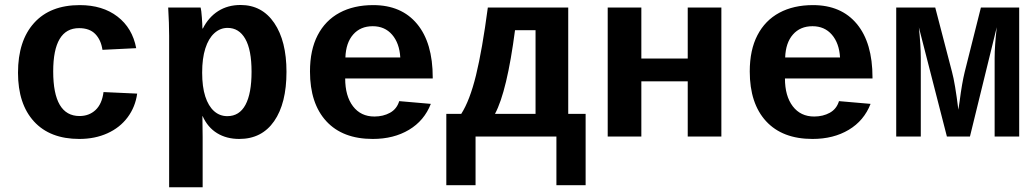

<svg xmlns="http://www.w3.org/2000/svg" viewBox="-20 -559 4241 786"><path d="M304.7 9.8Q184.6 9.8 119.1 -61.8Q53.7 -133.3 53.7 -261.2Q53.7 -392.1 119.6 -465.1Q185.5 -538.1 306.6 -538.1Q399.9 -538.1 460.9 -491.2Q522 -444.3 537.6 -361.8L399.4 -355Q393.6 -395.5 370.1 -419.7Q346.7 -443.8 303.7 -443.8Q197.8 -443.8 197.8 -266.6Q197.8 -84 305.7 -84Q344.7 -84 371.1 -108.6Q397.5 -133.3 403.8 -182.1L541.5 -175.8Q534.2 -121.6 502.7 -79.1Q471.2 -36.6 419.9 -13.4Q368.7 9.8 304.7 9.8Z M801.3 -528.3Q804.2 -518.1 806.4 -487.3Q808.6 -456.5 808.6 -442.4H810.5Q834 -488.8 873.3 -513.7Q912.6 -538.6 964.8 -538.6Q1052.7 -538.6 1102.8 -464.8Q1152.8 -391.1 1152.8 -265.1Q1152.8 -135.7 1102.3 -63Q1051.8 9.8 959.5 9.8Q907.2 9.8 868.7 -13.9Q830.1 -37.6 809.6 -83.5H808.6L809.6 3.4V207.5H672.4V-413.1Q672.4 -461.9 668.5 -528.3ZM807.6 -261.7Q807.6 -203.6 820.3 -164.3Q833 -125 856.2 -104.2Q879.4 -83.5 910.6 -83.5Q960 -83.5 984.9 -129.9Q1009.8 -176.3 1009.8 -265.1Q1009.8 -355 984.1 -399.9Q958.5 -444.8 911.6 -444.8Q881.3 -444.8 857.4 -423.1Q833.5 -401.4 820.6 -360.8Q807.6 -320.3 807.6 -261.7Z M1505.9 9.8Q1382.8 9.8 1315.9 -62.7Q1249 -135.3 1249 -266.6Q1249 -354.5 1280.5 -415Q1312 -475.6 1370.1 -506.8Q1428.2 -538.1 1507.8 -538.1Q1623.5 -538.1 1687.5 -460.9Q1751.5 -383.8 1751.5 -241.7V-237.8H1393.1Q1393.1 -166 1425 -124Q1457 -82 1512.7 -82Q1548.8 -82 1576.7 -97.4Q1604.5 -112.8 1614.3 -145L1743.7 -133.8Q1716.8 -64.9 1654.3 -27.6Q1591.8 9.8 1505.9 9.8ZM1505.9 -451.7Q1455.6 -451.7 1425.8 -417.7Q1396 -383.8 1394 -323.7H1618.7Q1615.2 -382.3 1585.2 -417Q1555.2 -451.7 1505.9 -451.7Z M2172.4 -435.5H2088.4Q2055.7 -185.1 2006.3 -92.8H2172.4ZM1926.8 0V199.2H1807.1V-92.8H1868.2Q1903.3 -147.5 1928.7 -251.2Q1954.1 -355 1977.1 -528.3H2306.2V-92.8H2377.4V199.2H2257.8V0Z M2933.1 -528.3V0H2795.4V-226.1H2605.5V0H2467.8V-528.3H2605.5V-319.3H2795.4V-528.3Z M3306.2 9.8Q3183.1 9.8 3116.2 -62.7Q3049.3 -135.3 3049.3 -266.6Q3049.3 -354.5 3080.8 -415Q3112.3 -475.6 3170.4 -506.8Q3228.5 -538.1 3308.1 -538.1Q3423.8 -538.1 3487.8 -460.9Q3551.8 -383.8 3551.8 -241.7V-237.8H3193.4Q3193.4 -166 3225.3 -124Q3257.3 -82 3313 -82Q3349.1 -82 3377 -97.4Q3404.8 -112.8 3414.6 -145L3543.9 -133.8Q3517.1 -64.9 3454.6 -27.6Q3392.1 9.8 3306.2 9.8ZM3306.2 -451.7Q3255.9 -451.7 3226.1 -417.7Q3196.3 -383.8 3194.3 -323.7H3418.9Q3415.5 -382.3 3385.5 -417Q3355.5 -451.7 3306.2 -451.7Z M3950.7 0H3856.4L3741.7 -446.8Q3749.5 -371.1 3749.5 -321.3V0H3648.9V-528.3H3808.6L3877.4 -264.2Q3889.6 -219.7 3903.3 -109.9L3908.7 -146Q3918 -218.3 3929.2 -264.2L3995.6 -528.3H4152.3V0H4051.8V-321.3Q4051.8 -371.6 4060.5 -447.8Z"/></svg>

Font: Cousine
Style: Bold
Weight: 700
Monospace: yes
Designer: Steve Matteson
Foundry: Ascender Corporation
Version: Version 1.20